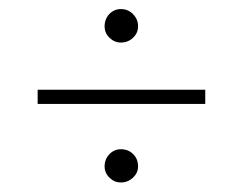

<svg xmlns="http://www.w3.org/2000/svg" viewBox="-20 -538 542 413"><path d="M240 -518.5Q255.5 -518.5 266.2 -507.5Q277 -496.5 277 -481.5Q277 -467 266.2 -456.8Q255.5 -446.5 240 -446.5Q226 -446.5 215.5 -456.8Q205 -467 205 -481.5Q205 -497 215.2 -507.8Q225.5 -518.5 240 -518.5ZM61 -314.5V-345H421.5V-314.5ZM240 -217Q256 -217 266.5 -206.5Q277 -196 277 -180Q277 -166 266 -155.8Q255 -145.5 240 -145.5Q226 -145.5 215.5 -155.8Q205 -166 205 -180Q205 -195.5 215.2 -206.2Q225.5 -217 240 -217Z"/></svg>

Font: League Spartan ExtraLight
Style: Regular
Weight: 200
Foundry: The League of Moveable Type
Version: Version 2.002